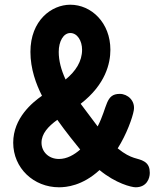

<svg xmlns="http://www.w3.org/2000/svg" viewBox="-20 -784 677 814"><path d="M278 -644C308 -644 328 -611 328 -573C328 -524 301 -482 258 -447C239 -488 229 -527 229 -564C229 -609 249 -644 278 -644ZM320 -150C295 -128 264 -110 230 -110C186 -110 156 -141 156 -179C156 -217 184 -248 223 -276C256 -229 305 -168 320 -150ZM394 -248 322 -344C428 -426 448 -516 448 -573C448 -688 367 -764 278 -764C199 -764 109 -698 109 -564C109 -492 133 -427 158 -378C118 -350 36 -284 36 -179C36 -71 123 10 230 10C261 10 329 4 402 -63C471 -6 538 10 555 10C603 10 615 -29 615 -50V-52C615 -71 610 -88 592 -99C565 -116 539 -106 479 -155C517 -215 542 -286 547 -315C555 -357 521 -386 488 -386C426 -386 437 -331 394 -248Z"/></svg>

Font: LS
Style: Bold
Weight: 700
Designer: BSozoo
Foundry: BSozoo
Version: Version 001.000